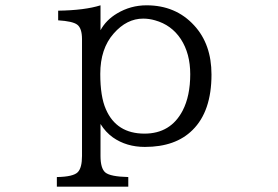

<svg xmlns="http://www.w3.org/2000/svg" viewBox="-20 -580 1040 719"><path d="M192.9 119.1V83Q254.9 82 271.5 64.5Q287.1 48.3 287.1 3.9V-433.1Q287.1 -474.6 269 -487.8Q252 -500.5 197.8 -503.9V-540Q297.4 -541.5 356.4 -560.1V-466.8Q377.4 -505.4 418.5 -529.8Q469.2 -560.1 528.8 -560.1Q638.2 -560.1 707 -484.9Q772 -414.6 772 -300.8Q772 -163.1 701.2 -93.3Q637.7 -29.8 522.5 -29.8Q453.6 -29.8 402.8 -65.4Q375 -85.4 356.4 -115.7V3.9Q356.4 50.8 374.5 65.9Q393.1 81.5 460.4 83V119.1ZM516.1 -510.3Q454.6 -510.3 405.8 -454.6Q355.5 -397.9 355.5 -303.2Q355.5 -218.3 376.5 -170.9Q416 -79.6 521 -79.6Q619.1 -79.6 664.1 -166Q692.4 -220.7 692.4 -302.2Q692.4 -379.4 657.2 -433.6Q622.1 -486.8 560.5 -503.9Q538.6 -510.3 516.1 -510.3Z"/></svg>

Font: BIZ UDPMincho
Style: Regular
Weight: 400
Designer: TypeBank Co., Ltd.
Foundry: Morisawa Inc.
Version: Version 1.06